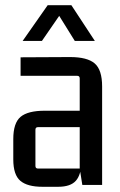

<svg xmlns="http://www.w3.org/2000/svg" viewBox="-20 -710 460 737"><path d="M203 7H143Q85 7 58 -16Q31 -39 31 -98V-176Q31 -238 59 -261.5Q87 -285 152 -285H297V-222H126Q116 -222 116 -212V-73Q116 -63 126 -63H286V-409Q286 -419 276 -419H59V-490L249 -491Q315 -491 343.5 -466.5Q372 -442 372 -378V0H296L286 -63L292 -88Q292 -40 271.5 -16.5Q251 7 203 7ZM254 -690 344 -553H267L203 -656H212L141 -553H67L163 -690Z"/></svg>

Font: Gemunu Libre ExtraLight Medium
Style: Regular
Weight: 500
Version: Version 1.100